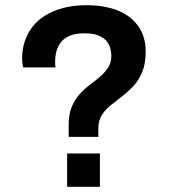

<svg xmlns="http://www.w3.org/2000/svg" viewBox="-20 -718 653 738"><path d="M244 -192V-239Q244 -280 256 -308Q268 -336 286.5 -356.5Q305 -377 326 -392.5Q347 -408 365.5 -424Q384 -440 396 -459Q408 -478 408 -504Q408 -514 405 -528.5Q402 -543 392 -557Q382 -571 361 -580.5Q340 -590 304 -590Q267 -590 244.5 -579Q222 -568 211 -551.5Q200 -535 196 -517.5Q192 -500 192 -486Q192 -479 192 -472.5Q192 -466 193 -459H69Q68 -464 66.5 -472.5Q65 -481 65 -494Q65 -528 75 -558.5Q85 -589 104.5 -614.5Q124 -640 154 -658.5Q184 -677 223.5 -687.5Q263 -698 313 -698Q354 -698 389.5 -690.5Q425 -683 452.5 -668.5Q480 -654 499.5 -632.5Q519 -611 529.5 -583Q540 -555 540 -520Q540 -474 527 -442Q514 -410 493 -387.5Q472 -365 449 -347.5Q426 -330 405 -313Q384 -296 371 -275Q358 -254 358 -224V-192ZM238 0V-128H364V0Z"/></svg>

Font: Archivo SemiBold SemiBold
Style: Regular
Weight: 600
Version: Version 2.001